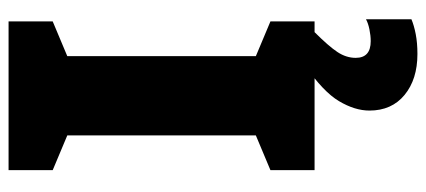

<svg xmlns="http://www.w3.org/2000/svg" viewBox="-293 -461 994 448"><g transform="rotate(-90 204.0 -237.0)"><path d="M378 0H31V-103L112 -137V-577L31 -611V-714H378V-611L297 -577V-137L378 -103ZM293 96Q293 131 332 131Q345 131 359.5 128Q374 125 383 120V226Q369 232 348.5 236Q328 240 302 240Q243 240 206.5 210Q170 180 170 128Q170 94 192 57Q214 20 275 -22L353 0Q320 33 306.5 53.5Q293 74 293 96Z"/></g></svg>

Font: Noto Sans Malayalam SemiCondensed Black
Style: Regular
Weight: 900
Width: 4
Designer: Jelle Bosma - Monotype Design Team
Foundry: Monotype Imaging Inc.
Version: Version 2.104; ttfautohint (v1.8.4.7-5d5b)